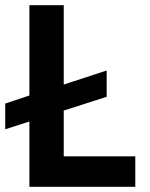

<svg xmlns="http://www.w3.org/2000/svg" viewBox="-27 -718 578 738"><path d="M493 0H86V-251L-7 -221V-320L86 -351V-698H218V-393L383 -447V-346L218 -293V-117H493Z"/></svg>

Font: IBM Plex Sans Devanagari SemiBold
Style: Regular
Weight: 600
Designer: Mike Abbink, Paul van der Laan, Pieter van Rosmalen, Erin McLaughlin
Foundry: Bold Monday
Version: Version 1.1